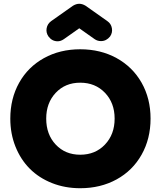

<svg xmlns="http://www.w3.org/2000/svg" viewBox="-20 -975 846 1010"><path d="M401.9 15.1Q321.8 15.1 253.4 -12Q185.1 -39.1 137 -87.2Q88.9 -135.3 61.5 -203.4Q34.2 -271.5 34.2 -351.1Q34.2 -456.5 80.8 -539.8Q127.4 -623 211.4 -669.4Q295.4 -715.8 401.9 -715.8Q508.8 -715.8 593.3 -669.4Q677.7 -623 724.9 -539.8Q772 -456.5 772 -351.1Q772 -245.1 724.9 -161.4Q677.7 -77.6 593.3 -31.2Q508.8 15.1 401.9 15.1ZM401.9 -161.1Q481.4 -161.1 532.2 -214.6Q583 -268.1 583 -351.1Q583 -433.6 532.2 -486.8Q481.4 -540 401.9 -540Q323.2 -540 273.2 -486.8Q223.1 -433.6 223.1 -351.1Q223.1 -267.6 273.2 -214.4Q323.2 -161.1 401.9 -161.1ZM234.9 -783.2Q221.2 -803.2 225.3 -826.4Q229.5 -849.6 249 -863.8L363.8 -944.8Q380.9 -955.1 397 -955.1Q413.1 -955.1 430.2 -944.8L544.9 -863.8Q564.5 -850.1 568.6 -826.7Q572.8 -803.2 559.1 -783.2Q539.6 -758.8 511.2 -758.8Q492.7 -758.8 478 -769L397 -826.2L315.9 -769Q299.8 -757.8 283.2 -757.8Q253.9 -757.8 234.9 -783.2Z"/></svg>

Font: LT Saeada
Style: Bold
Weight: 700
Designer: Daniel Lyons
Foundry: LyonsType
Version: Version 1.001